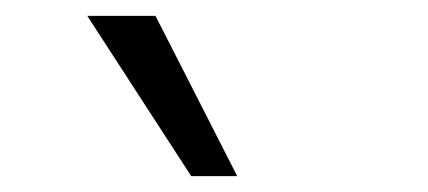

<svg xmlns="http://www.w3.org/2000/svg" viewBox="-20 -773 540 242"><path d="M221 -551 90 -753H176L279 -551Z"/></svg>

Font: Nunito Sans 12pt ExtraLight 12pt
Style: Regular
Weight: 400
Version: Version 3.101;gftools[0.9.27]